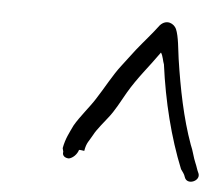

<svg xmlns="http://www.w3.org/2000/svg" viewBox="-36 -674 500 433"><g transform="rotate(5 213.5 -457.0)"><path d="M153 -330C153 -331 165 -329 165 -329C168 -348 174 -352 182 -367C188 -379 206 -400 212 -408C226 -425 238 -449 249 -468C270 -504 295 -532 318 -565C323 -558 324 -546 327 -539C338 -456 358 -376 386 -307C390 -301 394 -297 396 -290C402 -271 433 -284 426 -301C422 -309 421 -315 417 -324C412 -335 409 -351 403 -364C382 -422 369 -487 359 -554C356 -575 354 -605 347 -621C342 -632 325 -642 310 -626C296 -607 277 -586 261 -566C250 -552 243 -542 232 -528C214 -505 198 -474 181 -448C169 -429 148 -405 136 -384C128 -367 120 -353 116 -331L118 -323C116 -314 123 -309 132 -309C141 -311 150 -320 153 -330Z"/></g></svg>

Font: Photofail
Style: It
Weight: 400
Foundry: Cannot Into Space Fonts
Version: Version 0.97